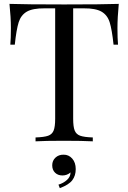

<svg xmlns="http://www.w3.org/2000/svg" viewBox="-20 -728 661 989"><path d="M28.8 -708Q112.3 -705.1 310.5 -705.1Q508.8 -705.1 591.8 -708Q585 -636.7 585 -583Q585 -529.3 587.9 -498H564.9Q556.6 -576.2 544.9 -613.3Q533.2 -650.4 502.9 -668Q472.7 -685.5 411.1 -685.1H356.9V-116.2Q356.9 -75.2 364.7 -55.7Q372.6 -36.1 393.1 -28.8Q413.6 -21.5 458 -20V0Q405.3 -2.9 308.1 -2.9Q210.9 -2.9 163.1 0V-20Q207.5 -21.5 228 -28.8Q248.5 -36.1 256.3 -55.7Q264.2 -75.2 264.2 -116.2V-685.1H210Q148.4 -685.5 118.2 -668Q87.9 -650.4 76.2 -613.3Q64.5 -576.2 56.2 -498H33.2Q36.1 -529.3 36.1 -584Q36.1 -638.7 28.8 -708ZM307.6 68.8Q334 68.4 352.1 88.9Q370.1 109.4 370.1 143.1Q370.1 176.8 352.5 200.2Q335 223.6 288.1 241.2L281.2 223.1Q307.1 215.3 325.2 198.7Q343.3 182.1 343.3 160.2Q325.2 175.8 301.8 175.8Q278.3 175.8 263.7 161.6Q249 147.5 249 123.5Q249 99.6 265.6 84Q282.2 68.4 307.6 68.8Z"/></svg>

Font: PlayfairDisplay-Regular
Style: Regular
Weight: 400
Designer: Claus Eggers Sørensen
Foundry: Claus Eggers Sørensen
Version: Version 1.002;PS 001.002;hotconv 1.0.70;makeotf.lib2.5.58329